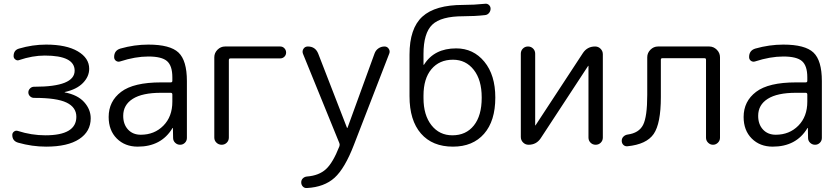

<svg xmlns="http://www.w3.org/2000/svg" viewBox="-20 -766 4439 1016"><path d="M76 -11Q45 -20 45 -52Q45 -63 54.5 -70Q64 -77 75 -73Q147 -50 220 -50Q384 -50 384 -148Q384 -198 332.5 -223Q281 -248 164 -248H160Q148 -248 139 -256.5Q130 -265 130 -277Q130 -289 139 -298Q148 -307 160 -307H164Q375 -307 375 -392Q375 -472 217 -472Q152 -472 81 -448Q71 -444 61.5 -451Q52 -458 52 -469Q52 -501 81 -509Q152 -530 224 -530Q331 -530 391.5 -494.5Q452 -459 452 -402Q452 -361 419 -327Q386 -293 323 -279Q322 -279 322 -278Q322 -277 323 -277Q391 -264 425.5 -225.5Q460 -187 460 -140Q460 -70 399 -30Q338 10 224 10Q150 10 76 -11Z M832 -275Q733 -275 682.5 -243Q632 -211 632 -153Q632 -108 657.5 -80.5Q683 -53 725 -53Q797 -53 844.5 -101Q892 -149 892 -228V-266Q892 -275 883 -275ZM709 10Q641 10 598 -33Q555 -76 555 -147Q555 -230 621 -280Q687 -330 832 -330H883Q892 -330 892 -338V-357Q892 -418 864 -442.5Q836 -467 765 -467Q696 -467 616 -441Q604 -437 594 -444Q584 -451 584 -464Q584 -499 617 -509Q691 -530 765 -530Q880 -530 924.5 -488Q969 -446 969 -337V-36Q969 -21 958.5 -10.5Q948 0 933 0Q918 0 907 -10.5Q896 -21 896 -36L895 -88Q895 -89 894 -89Q892 -89 892 -87Q833 10 709 10Z M1114 -38V-463Q1114 -486 1131 -503Q1148 -520 1171 -520H1463Q1476 -520 1485 -510.5Q1494 -501 1494 -488Q1494 -475 1485 -466Q1476 -457 1463 -457H1200Q1191 -457 1191 -448V-38Q1191 -22 1180 -11Q1169 0 1153 0Q1137 0 1125.5 -11Q1114 -22 1114 -38Z M1605 168Q1668 163 1705 129Q1742 95 1776 8Q1779 0 1776 -8L1583 -482Q1578 -496 1586 -508Q1594 -520 1609 -520Q1649 -520 1664 -482L1816 -90Q1816 -89 1817 -89Q1819 -89 1819 -90L1962 -483Q1968 -500 1982.5 -510Q1997 -520 2015 -520Q2029 -520 2037 -508Q2045 -496 2040 -483L1853 0Q1805 125 1750.5 174.5Q1696 224 1604 229Q1591 230 1582.5 221Q1574 212 1574 199Q1574 186 1583 177.5Q1592 169 1605 168Z M2221 -260V-247Q2221 -157 2263 -103.5Q2305 -50 2374 -50Q2446 -50 2487.5 -102Q2529 -154 2529 -248V-250V-251Q2529 -343 2487 -396.5Q2445 -450 2377 -450Q2305 -450 2263 -400Q2221 -350 2221 -260ZM2377 10Q2268 10 2207.5 -59.5Q2147 -129 2147 -257V-477Q2147 -616 2215 -678Q2283 -740 2431 -740Q2489 -740 2546 -746Q2558 -748 2567 -740Q2576 -732 2576 -720Q2576 -707 2567.5 -697Q2559 -687 2546 -686Q2492 -680 2431 -680Q2314 -680 2267.5 -635.5Q2221 -591 2221 -480V-424Q2221 -423 2222 -423Q2224 -423 2224 -424Q2278 -510 2394 -510Q2485 -510 2543 -439.5Q2601 -369 2601 -250Q2601 -126 2541.5 -58Q2482 10 2377 10Z M2777 0Q2760 0 2748 -12Q2736 -24 2736 -41V-482Q2736 -498 2747 -509Q2758 -520 2774 -520Q2790 -520 2801 -509Q2812 -498 2812 -482V-103L2813 -102L2814 -103L3065 -486Q3088 -520 3129 -520Q3146 -520 3158 -508Q3170 -496 3170 -479V-38Q3170 -22 3159 -11Q3148 0 3132 0Q3116 0 3105 -11Q3094 -22 3094 -38V-417L3093 -418L3092 -417L2841 -34Q2818 0 2777 0Z M3300 8Q3287 9 3278.5 0.5Q3270 -8 3270 -21Q3270 -34 3279 -43Q3288 -52 3301 -54Q3361 -62 3383 -105Q3405 -148 3405 -264V-463Q3405 -486 3422 -503Q3439 -520 3462 -520H3733Q3756 -520 3773 -503Q3790 -486 3790 -463V-37Q3790 -22 3779 -11Q3768 0 3753 0Q3738 0 3727 -11Q3716 -22 3716 -37V-450Q3716 -458 3708 -458H3485Q3477 -458 3477 -450V-252Q3477 -112 3439 -57Q3401 -2 3300 8Z M4192 -275Q4093 -275 4042.5 -243Q3992 -211 3992 -153Q3992 -108 4017.5 -80.5Q4043 -53 4085 -53Q4157 -53 4204.5 -101Q4252 -149 4252 -228V-266Q4252 -275 4243 -275ZM4069 10Q4001 10 3958 -33Q3915 -76 3915 -147Q3915 -230 3981 -280Q4047 -330 4192 -330H4243Q4252 -330 4252 -338V-357Q4252 -418 4224 -442.5Q4196 -467 4125 -467Q4056 -467 3976 -441Q3964 -437 3954 -444Q3944 -451 3944 -464Q3944 -499 3977 -509Q4051 -530 4125 -530Q4240 -530 4284.5 -488Q4329 -446 4329 -337V-36Q4329 -21 4318.5 -10.5Q4308 0 4293 0Q4278 0 4267 -10.5Q4256 -21 4256 -36L4255 -88Q4255 -89 4254 -89Q4252 -89 4252 -87Q4193 10 4069 10Z"/></svg>

Font: Rounded Mplus 1c
Style: Regular
Weight: 400
Version: Version 1.059.20150529